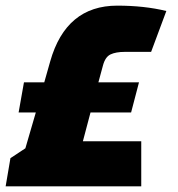

<svg xmlns="http://www.w3.org/2000/svg" viewBox="-24 -661 630 681"><path d="M441 -262H297L270 -160H477V0H-4L13 -100L66 -135L103 -262H42L61 -369H133L154 -443Q210 -641 392 -641Q488 -641 566 -622L512 -477H419Q387 -477 368 -468Q349 -459 341 -428L325 -369H469Z"/></svg>

Font: Changa One
Style: Italic
Weight: 400
Italic angle: -12°
Designer: Eduardo Rodriguez Tunni
Foundry: Eduardo Rodriguez Tunni
Version: Version 1.003